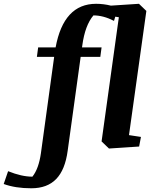

<svg xmlns="http://www.w3.org/2000/svg" viewBox="-180 -783 825 1026"><path d="M-160.2 200.2 -136.7 131.8Q-64.5 161.1 -6.8 161.1Q26.9 118.7 38.6 36.1L109.4 -479H17.1L23.9 -529.8H117.2Q160.2 -762.7 333.5 -762.7Q373 -762.7 412.6 -752.9L562.5 -762.7L602.1 -724.6L509.3 -61L573.2 -51.3L563.5 0L402.3 10.7L362.8 -27.3L455.1 -690.9L436 -693.8L429.2 -671.4Q372.6 -700.7 319.3 -700.7Q274.4 -647.9 259.8 -540.5L258.3 -529.8H362.8L356 -479H251L181.6 22.9Q168 124.5 120.1 173.8Q72.3 223.1 -12.7 223.1Q-97.7 223.1 -160.2 200.2Z"/></svg>

Font: NoticiaText-BoldItalic
Style: Bold Italic
Weight: 700
Italic angle: -8°
Designer: JM Sole
Foundry: JM Sole
Version: Version 1.003